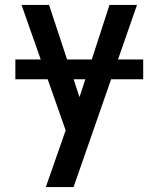

<svg xmlns="http://www.w3.org/2000/svg" viewBox="-20 -540 640 775"><path d="M165 215Q179 175 193 135Q207 95 221 55L245 -14L67 -520H178L301 -148L422 -520H533L277 215ZM42 -220V-300H558V-220Z"/></svg>

Font: Iosevka Custom SmBdEx
Style: Regular
Weight: 600
Width: 7
Monospace: yes
Designer: Belleve Invis
Foundry: Belleve Invis
Version: Version 11.2.4; ttfautohint (v1.8.4)